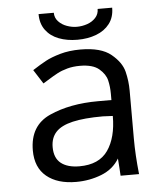

<svg xmlns="http://www.w3.org/2000/svg" viewBox="-53 -772 705 829"><g transform="rotate(-5 300.0 -358.0)"><path d="M69 -141.5Q69 -249.5 157.5 -289.2Q246 -329 368 -329H426V-356Q426 -387 419.5 -414.5Q413 -442 386 -465Q359 -488 303 -488Q273 -488 248.2 -481.2Q223.5 -474.5 204.8 -464.5Q186 -454.5 160.5 -438.5L140 -426L101 -487Q135 -509 159.5 -522.2Q184 -535.5 223.2 -546.8Q262.5 -558 311.5 -558Q400.5 -558 444 -522.2Q487.5 -486.5 497.8 -445.5Q508 -404.5 508 -363V-155Q508 -84 517 0H437L435 -33.5L432 -75Q405.5 -30.5 353.8 -10.2Q302 10 244 10Q163 10 116 -28.8Q69 -67.5 69 -141.5ZM426 -260 383 -262Q301 -262 251.2 -250.2Q201.5 -238.5 178.5 -213.5Q155.5 -188.5 155.5 -148.5Q155.5 -101 184 -78.5Q212.5 -56 264 -56Q349 -56 387.5 -111.2Q426 -166.5 426 -260ZM145 -726H211Q211 -704 225.8 -688.2Q240.5 -672.5 262.2 -664.8Q284 -657 305 -657Q328 -657 350 -664.5Q372 -672 386.5 -687.8Q401 -703.5 401 -726H464Q464 -684.5 442.5 -656.5Q421 -628.5 384.5 -614.8Q348 -601 303 -601Q258 -601 222.2 -614.8Q186.5 -628.5 165.8 -656.5Q145 -684.5 145 -726Z"/></g></svg>

Font: JuliaMono
Style: Regular
Weight: 400
Monospace: yes
Designer: cormullion
Foundry: corm
Version: Version 0.055; ttfautohint (v1.8.4)